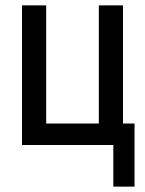

<svg xmlns="http://www.w3.org/2000/svg" viewBox="-20 -540 540 715"><path d="M402 155V0H62V-520H152V-80H348V-520H438V-80H481V155Z"/></svg>

Font: Iosevka Fixed Medium
Style: Regular
Weight: 500
Monospace: yes
Designer: Belleve Invis
Foundry: Belleve Invis
Version: Version 32.3.0